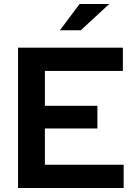

<svg xmlns="http://www.w3.org/2000/svg" viewBox="-20 -938 682 958"><path d="M70 0ZM70 0V-700H593V-584H204V-410H466V-297H204V-116H597V0ZM377 -918H525L383 -787H279Z"/></svg>

Font: Rosa Sans SemiBold
Style: Regular
Weight: 600
Designer: Pentagram / MCKL
Foundry: Pentagram / MCKL
Version: Version 1.005;September 16, 2019;FontCreator 11.5.0.2425 64-